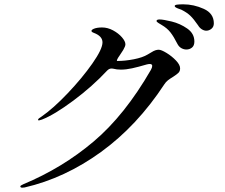

<svg xmlns="http://www.w3.org/2000/svg" viewBox="-20 -865 1040 888"><path d="M969 -757Q969 -741 958 -732Q947 -723 934 -723Q924 -723 913.5 -729.5Q903 -736 896 -748Q876 -777 860.5 -792Q845 -807 819 -820Q811 -823 804 -825.5Q797 -828 792.5 -831Q788 -834 788 -837Q788 -842 798.5 -843.5Q809 -845 828 -845Q876 -845 922.5 -824Q969 -803 969 -757ZM879 -673Q879 -654 868 -645Q857 -636 842 -636Q830 -636 818.5 -642.5Q807 -649 800 -663Q784 -695 768.5 -715Q753 -735 727 -750Q722 -753 713 -758.5Q704 -764 704 -768Q704 -775 718 -775Q735 -775 774 -765.5Q813 -756 846 -733Q879 -710 879 -673ZM813 -549Q813 -536 805.5 -528.5Q798 -521 781 -510Q766 -501 756.5 -493.5Q747 -486 740 -475Q614 -283 447 -162Q280 -41 94 2L83 3Q74 3 74 -3Q74 -7 88 -13Q268 -88 412.5 -210Q557 -332 678 -542Q684 -553 684 -560Q684 -569 673 -569Q667 -569 659 -567Q618 -555 590.5 -549Q563 -543 539 -543Q520 -543 505 -547Q502 -548 495 -548Q485 -548 476 -539Q407 -465 319 -399.5Q231 -334 174 -312Q162 -308 160 -308Q156 -308 156 -311Q156 -314 160 -317.5Q164 -321 171 -325Q226 -363 293 -433.5Q360 -504 407 -571Q454 -638 454 -669Q454 -698 414 -713Q403 -717 403 -722Q403 -727 414 -732Q429 -738 452 -738Q478 -738 503 -724.5Q528 -711 544 -692.5Q560 -674 560 -660Q560 -651 550 -634Q548 -631 533 -608Q525 -597 522 -590Q519 -583 522 -583Q559 -583 599.5 -591Q640 -599 663 -613Q669 -616 680 -623Q691 -630 699 -632.5Q707 -635 714 -635Q726 -635 750.5 -620Q775 -605 794 -585Q813 -565 813 -549Z"/></svg>

Font: Shippori Mincho B1 Medium
Style: Regular
Weight: 500
Designer: FONTDASU
Foundry: FONTDASU / Google Inc. / but / Adobe
Version: Version 3.110; ttfautohint (v1.8.3)